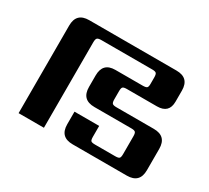

<svg xmlns="http://www.w3.org/2000/svg" viewBox="-124 -826 1123 1031"><g transform="rotate(30 437.5 -311.0)"><path d="M340 -157H493V-90Q493 -70 498.5 -64.5Q504 -59 524 -59H649Q668 -59 674 -64.5Q680 -70 680 -90V-201Q680 -220 674 -226Q668 -232 649 -232H420Q341 -232 341 -311V-382Q341 -461 418 -461H586Q607 -461 613 -466.5Q619 -472 619 -489V-530Q619 -550 613 -556Q607 -562 588 -562H273Q254 -562 247.5 -556Q241 -550 241 -530V0H84V-543Q84 -622 163 -622H704Q783 -622 783 -543V-475Q783 -403 709 -403H523Q504 -403 498 -397.5Q492 -392 492 -372V-321Q492 -302 498 -296Q504 -290 523 -290H755Q834 -290 834 -211V-79Q834 0 755 0H419Q340 0 340 -79Z"/></g></svg>

Font: Sarpanch
Style: Bold
Weight: 700
Designer: Manushi Parikh (Devanagari and Latin), Jyotish Sonowal (Devanagari)
Foundry: Indian Type Foundry
Version: Version 2.004;PS 1.0;hotconv 1.0.78;makeotf.lib2.5.61930; tt